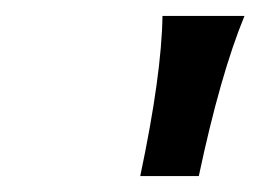

<svg xmlns="http://www.w3.org/2000/svg" viewBox="-20 -767 326 240"><path d="M183.1 -747.1H285.6Q255.4 -673.8 228.5 -546.9H155.3Q182.1 -673.8 183.1 -747.1Z"/></svg>

Font: Classica
Style: Book Oblique
Weight: 400
Italic angle: -12°
Designer: Wojciech Kalinowski "wmk69" (wmk69@o2.pl)
Foundry: Wojciech Kalinowski "wmk69" (wmk69@o2.pl)
Version: Version 2.1.1; 2021-05-14